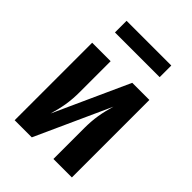

<svg xmlns="http://www.w3.org/2000/svg" viewBox="-206 -810 911 911"><g transform="rotate(45 250.0 -354.5)"><path d="M58 0V-520H182V-312Q182 -291 180.5 -269.5Q179 -248 175.5 -226.5Q172 -205 167 -184.5Q162 -164 156 -143L327 -520H442V0H318V-208Q318 -229 319.5 -250.5Q321 -272 324.5 -293.5Q328 -315 333 -335.5Q338 -356 344 -377L173 0ZM100 -631V-709H400V-631Z"/></g></svg>

Font: Iosevka Curly Extrabold
Style: Regular
Weight: 800
Monospace: yes
Designer: Belleve Invis
Foundry: Belleve Invis
Version: Version 22.1.2; ttfautohint (v1.8.4)